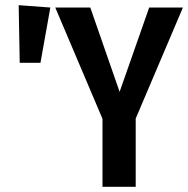

<svg xmlns="http://www.w3.org/2000/svg" viewBox="-20 -720 725 740"><path d="M503 -263V0H375V-262L193 -691H328L441 -366L555 -691H685ZM174 -691 136 -478H56L52 -700Z"/></svg>

Font: Fira Sans Compressed Medium
Style: Regular
Weight: 500
Width: 1
Designer: bBox Type GmbH & Carrois Corporate GbR & Edenspiekermann AG
Foundry: bBox Type GmbH & Carrois Corporate GbR & Edenspiekermann AG
Version: Version 4.301